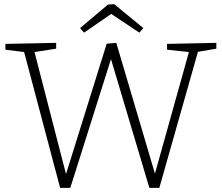

<svg xmlns="http://www.w3.org/2000/svg" viewBox="-20 -901 1066 923"><path d="M783 -690 1020 -695V-667L921 -650L935 -664L746 2H698L509 -632L518 -631L318 2H269L93 -662L103 -650L6 -662V-690L250 -695V-667L135 -649L143 -662L302 -46L292 -47L493 -691L539 -695L730 -49H720L891 -661L897 -650L783 -662ZM384 -744 365 -766 499 -879 529 -881 669 -766 650 -744 500 -844H529Z"/></svg>

Font: Bitter Thin Light
Style: Regular
Weight: 300
Version: Version 2.002